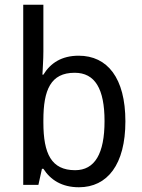

<svg xmlns="http://www.w3.org/2000/svg" viewBox="-20 -780 599 810"><path d="M163 -563V-760H78V0H142L157 -68H163C193 -21 241 10 313 10C433 10 509 -86 509 -268C509 -451 433 -545 312 -545C240 -545 193 -514 163 -465H159C160 -490 163 -527 163 -563ZM295 -473C381 -473 421 -405 421 -269C421 -132 380 -62 297 -62C197 -62 163 -131 163 -263V-273C163 -401 194 -473 295 -473Z"/></svg>

Font: Noto Sans Bengali SemiCondensed
Style: Regular
Weight: 400
Width: 4
Designer: Jelle Bosma - Monotype Design Team
Foundry: Monotype Imaging Inc.
Version: Version 2.003